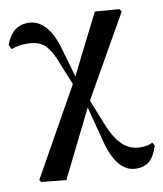

<svg xmlns="http://www.w3.org/2000/svg" viewBox="-84 -603 754 887"><g transform="rotate(-10 293.0 -160.0)"><path d="M484.4 214.8Q391.6 214.8 352.5 55.7L311.5 -102.5L156.2 210.9L40 199.2L33.2 188.5L262.7 -220.7L222.7 -319.3Q195.3 -393.6 164.1 -418.9Q136.7 -441.4 85 -441.4Q43 -441.4 12.7 -428.7L2 -450.2Q32.2 -535.2 106.4 -535.2Q196.3 -535.2 238.3 -399.4L280.3 -253.9L420.9 -533.2L534.2 -524.4L543 -511.7L327.1 -131.8L372.1 -19.5Q401.4 56.6 439.5 90.8Q473.6 121.1 520.5 121.1Q556.6 121.1 577.1 109.4L585.9 125Q571.3 170.9 548.8 192.4Q524.4 214.8 484.4 214.8Z"/></g></svg>

Font: Bpmf GenYo Min B
Style: B
Weight: 700
Foundry: But Ko
Version: Version 1.320